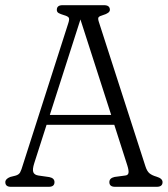

<svg xmlns="http://www.w3.org/2000/svg" viewBox="-22 -720 646 740"><path d="M188 -18Q188 0 166 0H20Q-1.5 0 -1.5 -18Q-1.5 -30.5 17.5 -38L37.5 -43Q50.5 -46.5 55.5 -55.5Q60.5 -64.5 67 -87L241.5 -631.5Q246.5 -647 242.8 -652.2Q239 -657.5 225 -661.5Q211.5 -665.5 204.2 -669.5Q197 -673.5 197 -682Q197 -700 219 -700H379Q401.5 -700 401.5 -682Q401.5 -669.5 374 -661.5Q361.5 -658 358 -653.5Q354.5 -649 359 -635.5L538.5 -79Q544.5 -60 554.2 -52Q564 -44 581.5 -39Q604.5 -32 604.5 -18Q604.5 0 582 0H421.5Q399.5 0 399.5 -18Q399.5 -33.5 419.5 -38L460.5 -43.5Q471.5 -44.5 473.2 -53.5Q475 -62.5 468.5 -83L418.5 -239H157.5L110 -91Q102.5 -67.5 106.2 -56.8Q110 -46 126 -43.5L168 -37.5Q188 -33.5 188 -18ZM170 -277H406.5L288 -645Z"/></svg>

Font: Fraunces 144pt S100 Light
Style: Regular
Weight: 300
Version: Version 1.000; ttfautohint (v1.8.3)